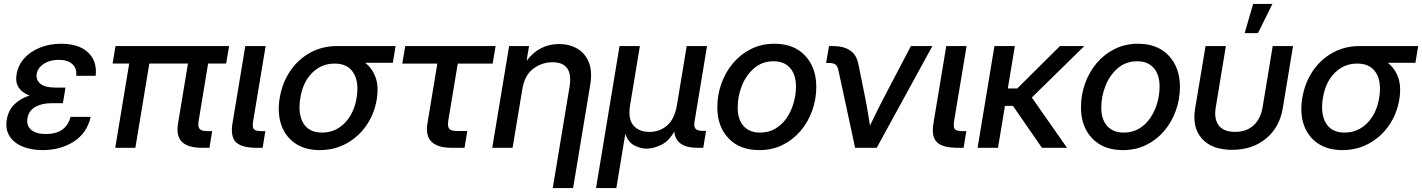

<svg xmlns="http://www.w3.org/2000/svg" viewBox="-20 -749 7207 973"><path d="M196.3 11.7Q137.7 11.7 93.8 -6.6Q49.8 -24.9 28.1 -59.6Q6.3 -94.2 14.6 -143.1Q22 -189.9 52.7 -220Q83.5 -250 129.9 -265.1Q92.3 -278.8 74.7 -305.4Q57.1 -332 64 -373Q71.8 -418.9 103 -453.6Q134.3 -488.3 182.9 -507.8Q231.4 -527.3 290.5 -527.3Q378.9 -527.3 426 -483.4Q473.1 -439.5 464.8 -364.7H366.2Q370.6 -401.4 347.2 -423.6Q323.7 -445.8 277.8 -445.8Q232.9 -445.8 201.9 -425.5Q170.9 -405.3 166 -374Q161.1 -345.2 183.8 -325.2Q206.5 -305.2 260.7 -305.2H311.5L308.1 -281.7L298.8 -226.1H241.7Q192.4 -226.1 158.9 -207.3Q125.5 -188.5 119.1 -149.4Q112.8 -112.3 137.9 -91.1Q163.1 -69.8 212.4 -69.8Q314.5 -69.8 337.4 -156.7H439.5Q420.9 -74.2 353.5 -31.2Q286.1 11.7 196.3 11.7Z M1004.4 0Q931.6 0 901.6 -30.5Q871.6 -61 882.3 -124L932.6 -427.2H736.8L666 0H564L634.8 -427.2H550.8L565.4 -515.6H1141.1L1126 -427.2H1034.7L986.3 -134.3Q981.9 -106.9 991.7 -95.7Q1001.5 -84.5 1030.8 -84.5H1055.2L1041.5 0Z M1281.2 0Q1204.1 0 1175.5 -28.6Q1147 -57.1 1158.2 -124L1223.1 -515.6H1326.2L1262.7 -134.3Q1257.8 -104.5 1266.6 -94.5Q1275.4 -84.5 1304.7 -84.5H1324.7L1311 0Z M1600.6 11.7Q1526.9 11.7 1476.8 -22Q1426.8 -55.7 1405.8 -115.2Q1384.8 -174.8 1397.5 -252.9Q1410.6 -330.6 1451.2 -389.9Q1491.7 -449.2 1552.7 -482.4Q1613.8 -515.6 1687.5 -515.6H1984.9L1970.7 -430.7H1830.6Q1866.7 -402.8 1883.3 -356.9Q1899.9 -311 1889.2 -245.1Q1877 -171.4 1836.7 -113.3Q1796.4 -55.2 1735.4 -21.7Q1674.3 11.7 1600.6 11.7ZM1676.3 -426.8H1675.3Q1609.4 -426.8 1562.3 -380.1Q1515.1 -333.5 1502 -252.9Q1488.8 -172.4 1517.3 -124.8Q1545.9 -77.1 1612.3 -77.1Q1678.7 -77.1 1726.3 -125Q1773.9 -172.9 1787.1 -252.9Q1800.3 -333 1771.2 -379.9Q1742.2 -426.8 1676.3 -426.8Z M2269 0Q2126 0 2146 -123L2196.3 -426.8H2018.6L2033.7 -515.6H2491.7L2476.6 -426.8H2299.8L2251.5 -136.2Q2247.1 -107.4 2256.8 -96.2Q2266.6 -85 2297.9 -85H2348.1L2334 0Z M2627 -296.9 2577.6 0H2474.6L2560.1 -515.6H2661.1L2648.4 -440.9Q2713.4 -525.9 2812.5 -525.9Q2865.7 -525.9 2905.8 -502.4Q2945.8 -479 2964.1 -433.3Q2982.4 -387.7 2971.2 -319.8L2884.3 204.1H2781.2L2866.2 -308.6Q2886.7 -433.6 2779.3 -433.6Q2727.1 -433.6 2682.9 -401.1Q2638.7 -368.7 2627 -296.9Z M3000.5 204.1 3119.6 -515.6H3222.7L3173.3 -216.8Q3161.6 -146 3189.9 -113.3Q3218.3 -80.6 3271 -80.6Q3323.7 -80.6 3361.1 -113.3Q3398.4 -146 3410.6 -216.8L3460 -515.6H3563L3499.5 -131.8Q3495.6 -106.4 3505.1 -96.2Q3514.6 -85.9 3542 -85.9H3558.1L3543.9 0H3514.6Q3405.3 0 3397 -82Q3368.2 -31.7 3328.6 -13.7Q3289.1 4.4 3257.3 4.4Q3227.5 4.4 3195.6 -11.5Q3163.6 -27.3 3148.9 -70.8L3103.5 204.1Z M3827.6 11.7Q3728.5 11.7 3671.9 -48.1Q3615.2 -107.9 3615.2 -205.1Q3615.2 -268.1 3636 -325.9Q3656.7 -383.8 3695.1 -429.2Q3733.4 -474.6 3786.6 -501Q3839.8 -527.3 3904.8 -527.3Q4003.4 -527.3 4060.1 -467Q4116.7 -406.7 4116.7 -308.6Q4116.7 -246.6 4096.2 -189Q4075.7 -131.3 4037.6 -86.2Q3999.5 -41 3946.3 -14.6Q3893.1 11.7 3827.6 11.7ZM3832 -77.1Q3876.5 -77.1 3910.4 -97.7Q3944.3 -118.2 3967.3 -152.3Q3990.2 -186.5 4002 -227.8Q4013.7 -269 4013.7 -310.5Q4013.7 -370.6 3983.9 -404.5Q3954.1 -438.5 3900.4 -438.5Q3842.8 -438.5 3802 -403.6Q3761.2 -368.7 3739.7 -314.7Q3718.3 -260.7 3718.3 -203.6Q3718.3 -144 3748 -110.6Q3777.8 -77.1 3832 -77.1Z M4313.5 0 4228.5 -394.5Q4224.1 -414.1 4213.9 -421.9Q4203.6 -429.7 4182.6 -429.7H4166.5L4181.2 -515.6H4199.2Q4312.5 -515.6 4329.6 -425.8L4368.7 -232.9Q4374 -202.1 4379.2 -172.1Q4384.3 -142.1 4388.7 -112.3Q4403.3 -142.6 4418 -172.6Q4432.6 -202.6 4448.2 -232.9L4596.2 -515.6H4705.1L4422.9 0Z M4833.5 0Q4756.3 0 4727.8 -28.6Q4699.2 -57.1 4710.4 -124L4775.4 -515.6H4878.4L4814.9 -134.3Q4810.1 -104.5 4818.8 -94.5Q4827.6 -84.5 4856.9 -84.5H4877L4863.3 0Z M5123 -515.6 5087.4 -300.8H5135.3L5351.6 -515.6H5475.1L5209 -254.9L5387.2 0H5260.3L5113.3 -212.4H5072.8L5037.6 0H4934.1L5019.5 -515.6Z M5670.4 11.7Q5571.3 11.7 5514.6 -48.1Q5458 -107.9 5458 -205.1Q5458 -268.1 5478.8 -325.9Q5499.5 -383.8 5537.8 -429.2Q5576.2 -474.6 5629.4 -501Q5682.6 -527.3 5747.6 -527.3Q5846.2 -527.3 5902.8 -467Q5959.5 -406.7 5959.5 -308.6Q5959.5 -246.6 5939 -189Q5918.5 -131.3 5880.4 -86.2Q5842.3 -41 5789.1 -14.6Q5735.8 11.7 5670.4 11.7ZM5674.8 -77.1Q5719.2 -77.1 5753.2 -97.7Q5787.1 -118.2 5810.1 -152.3Q5833 -186.5 5844.7 -227.8Q5856.4 -269 5856.4 -310.5Q5856.4 -370.6 5826.7 -404.5Q5796.9 -438.5 5743.2 -438.5Q5685.5 -438.5 5644.8 -403.6Q5604 -368.7 5582.5 -314.7Q5561 -260.7 5561 -203.6Q5561 -144 5590.8 -110.6Q5620.6 -77.1 5674.8 -77.1Z M6224.1 10.3Q6121.6 10.3 6071 -46.4Q6020.5 -103 6036.6 -199.2L6089.4 -515.6H6192.4L6141.1 -205.1Q6131.3 -145.5 6156.5 -113Q6181.6 -80.6 6239.3 -80.6Q6295.9 -80.6 6332 -113Q6368.2 -145.5 6378.4 -205.1L6429.7 -515.6H6532.7L6480.5 -199.2Q6464.4 -103 6395.3 -46.4Q6326.2 10.3 6224.1 10.3ZM6287.6 -581.1 6330.6 -729H6428.2L6355 -581.1Z M6782.7 11.7Q6709 11.7 6658.9 -22Q6608.9 -55.7 6587.9 -115.2Q6566.9 -174.8 6579.6 -252.9Q6592.8 -330.6 6633.3 -389.9Q6673.8 -449.2 6734.9 -482.4Q6795.9 -515.6 6869.6 -515.6H7167L7152.8 -430.7H7012.7Q7048.8 -402.8 7065.4 -356.9Q7082 -311 7071.3 -245.1Q7059.1 -171.4 7018.8 -113.3Q6978.5 -55.2 6917.5 -21.7Q6856.4 11.7 6782.7 11.7ZM6858.4 -426.8H6857.4Q6791.5 -426.8 6744.4 -380.1Q6697.3 -333.5 6684.1 -252.9Q6670.9 -172.4 6699.5 -124.8Q6728 -77.1 6794.4 -77.1Q6860.8 -77.1 6908.4 -125Q6956.1 -172.9 6969.2 -252.9Q6982.4 -333 6953.4 -379.9Q6924.3 -426.8 6858.4 -426.8Z"/></svg>

Font: Inter Display Medium
Style: Italic
Weight: 500
Italic angle: -9.39999°
Designer: Rasmus Andersson
Foundry: rsms
Version: Version 4.000;git-a52131595